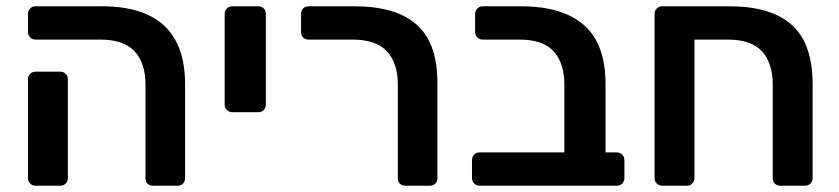

<svg xmlns="http://www.w3.org/2000/svg" viewBox="-20 -591 2669 611"><path d="M467 0Q456 0 449.5 -6.5Q443 -13 443 -24V-322Q443 -390 408.5 -427.5Q374 -465 299 -465H93Q83 -465 76 -472Q69 -479 69 -490V-547Q69 -557 76 -564Q83 -571 93 -571H304Q569 -571 569 -323V-24Q569 -14 562.5 -7Q556 0 545 0ZM93 0Q83 0 76 -7Q69 -14 69 -24V-339Q69 -349 76 -356Q83 -363 93 -363H172Q182 -363 189 -356Q196 -349 196 -339V-24Q196 -14 189 -7Q182 0 172 0Z M719 -234Q709 -234 702 -241Q695 -248 695 -258V-547Q695 -557 702 -564Q709 -571 719 -571H802Q813 -571 819.5 -564Q826 -557 826 -547V-258Q826 -248 819.5 -241Q813 -234 802 -234Z M1270 0Q1259 0 1252.5 -6.5Q1246 -13 1246 -24V-322Q1246 -390 1211.5 -427.5Q1177 -465 1102 -465H962Q951 -465 944.5 -472Q938 -479 938 -490V-547Q938 -557 944.5 -564Q951 -571 962 -571H1108Q1240 -571 1306 -512.5Q1372 -454 1372 -327V-24Q1372 -14 1365.5 -7Q1359 0 1348 0Z M1506 0Q1496 0 1489 -7Q1482 -14 1482 -24V-82Q1482 -92 1489 -99Q1496 -106 1506 -106H1776V-321Q1776 -390 1742 -427.5Q1708 -465 1633 -465H1516Q1506 -465 1499 -472Q1492 -479 1492 -489V-547Q1492 -557 1499 -564Q1506 -571 1516 -571H1638Q1770 -571 1838.5 -511Q1907 -451 1907 -323V-106H1943Q1953 -106 1960 -99Q1967 -92 1967 -82V-24Q1967 -14 1960 -7Q1953 0 1943 0Z M2087 0Q2077 0 2070 -7Q2063 -14 2063 -24V-547Q2063 -557 2070 -564Q2077 -571 2087 -571H2301Q2434 -571 2500 -511.5Q2566 -452 2566 -323V-24Q2566 -14 2559 -7Q2552 0 2542 0H2463Q2453 0 2446 -6.5Q2439 -13 2439 -24V-322Q2439 -390 2405 -427.5Q2371 -465 2296 -465H2190V-24Q2190 -14 2183 -7Q2176 0 2166 0Z"/></svg>

Font: Rubik Medium
Style: Regular
Weight: 500
Designer: Hubert and Fischer
Foundry: Hubert and Fischer
Version: Version 2.300; ttfautohint (v1.8.4.7-5d5b);gftools[0.9.30]